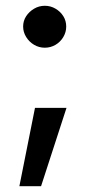

<svg xmlns="http://www.w3.org/2000/svg" viewBox="-20 -527 298 664"><path d="M47 117 101 -154H210L122 117ZM135 -362Q115 -362 98 -372Q81 -382 70.5 -399Q60 -416 60 -435Q60 -455 70.5 -471Q81 -487 98 -497Q115 -507 135 -507Q155 -507 172 -497Q189 -487 199 -471Q209 -455 209 -435Q209 -416 199 -399Q189 -382 172 -372Q155 -362 135 -362Z"/></svg>

Font: REM Medium
Style: Regular
Weight: 400
Version: Version 1.005;gftools[0.9.28]